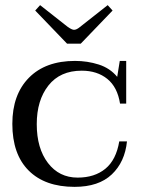

<svg xmlns="http://www.w3.org/2000/svg" viewBox="-20 -717 549 747"><path d="M117 -676 136 -697 244 -612Q260 -601 268 -601Q278 -601 291 -612L399 -697L418 -676L294 -547H241ZM28 -235Q28 -349 92.5 -414.5Q157 -480 272 -480Q320 -480 364 -466Q408 -452 436 -418L446 -480H471V-314H447Q437 -378 397.5 -410Q358 -442 298 -442Q214 -442 168.5 -384.5Q123 -327 123 -234Q123 -140 166.5 -83Q210 -26 282 -26Q348 -26 390 -60.5Q432 -95 444 -167H474Q466 -87 415 -38.5Q364 10 270 10Q155 10 91.5 -53.5Q28 -117 28 -235Z"/></svg>

Font: TavirajRegular
Style: Regular
Weight: 400
Designer: Katatrad Team
Foundry: CadsonDemak
Version: Version 1.001